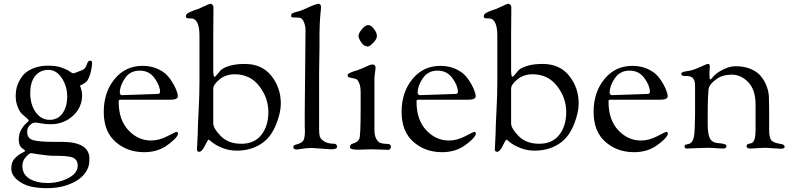

<svg xmlns="http://www.w3.org/2000/svg" viewBox="-20 -776 4139 1003"><path d="M70.5 164C91.5 181.3 115 192.8 141 198.5C167 204.2 195 207 225 207C277 207 322.7 197.3 362 178C401.3 158.7 427.3 132.7 440 100C444.7 89.3 447 73.7 447 53C447 -5.7 398.7 -35 302 -35H256C208 -35 173.7 -38 153 -44C132.3 -50 122 -64.3 122 -87C122 -101 126 -112 134 -120C142 -128 148.7 -132.7 154 -134C159.3 -135.3 163.5 -136 166.5 -136C169.5 -136 178.8 -134.5 194.5 -131.5C210.2 -128.5 226.7 -127 244 -127C290 -127 329 -141.7 361 -171C393 -200.3 409 -236.3 409 -279C409 -292.3 405.3 -309 398 -329C417.3 -337 430.3 -346.2 437 -356.5C443.7 -366.8 449.3 -381.2 454 -399.5C458.7 -417.8 461 -435 461 -451C461 -456.3 456.7 -459 448 -459C442.7 -459 437.7 -452 433 -438C428.3 -424 421.3 -415 412 -411C383.3 -399 367 -393 363 -393C359 -393 352.5 -396.3 343.5 -403C334.5 -409.7 320.7 -416.3 302 -423C283.3 -429.7 259.2 -433 229.5 -433C199.8 -433 172.8 -427.7 148.5 -417C124.2 -406.3 106.2 -392.5 94.5 -375.5C82.8 -358.5 74.5 -342.2 69.5 -326.5C64.5 -310.8 62 -293.2 62 -273.5C62 -253.8 65.5 -235.2 72.5 -217.5C79.5 -199.8 87.3 -187.2 96 -179.5L119.5 -159C126.5 -153 130 -148.8 130 -146.5C130 -144.2 125.7 -139.3 117 -132C108.3 -124.7 99.7 -113.7 91 -99C82.3 -84.3 78 -66.8 78 -46.5C78 -26.2 83.3 -11.7 94 -3C98.7 0.3 102.7 3.3 106 6C109.3 8.7 111 10.8 111 12.5C111 14.2 105 18 93 24C81 30 69 39.2 57 51.5C45 63.8 39 81.3 39 104C39 126.7 49.5 146.7 70.5 164ZM97 91C97 73 103 57.3 115 44C127 30.7 136.3 24 143 24L188 31C218.7 35.7 244.7 38 266 38H275C307.7 38 333 40 351 44C374.3 50 386 65 386 89C386 115.7 369.5 137.5 336.5 154.5C303.5 171.5 267.7 180 229 180C190.3 180 158.7 172.5 134 157.5C109.3 142.5 97 120.3 97 91ZM164 -379.5C181.3 -400.5 204.2 -411 232.5 -411C260.8 -411 284.3 -396.7 303 -368C321.7 -339.3 331 -307.3 331 -272C331 -236.7 323 -207.5 307 -184.5C291 -161.5 268.3 -150 239 -150C209.7 -150 185.5 -163.3 166.5 -190C147.5 -216.7 138 -249.7 138 -289C138 -328.3 146.7 -358.5 164 -379.5Z M583.5 -35C624.5 1 674.3 19 733 19C776.3 19 814 8.7 846 -12C859.3 -20.7 873.3 -31.8 888 -45.5C902.7 -59.2 910 -70 910 -78C910 -84 906.7 -87 900 -87C898.7 -87 883.5 -79.5 854.5 -64.5C825.5 -49.5 797 -42 769 -42C723.7 -42 684.2 -60 650.5 -96C616.8 -132 600 -181.3 600 -244C600 -249.3 600.5 -252.5 601.5 -253.5C602.5 -254.5 605.7 -255 611 -255H868C895.3 -255 909 -261 909 -273C909 -287 901.7 -307.7 887 -335C878.3 -351 867.7 -366.2 855 -380.5C842.3 -394.8 824.5 -407 801.5 -417C778.5 -427 753 -432 725 -432C665 -432 616.2 -409 578.5 -363C540.8 -317 522 -259.8 522 -191.5C522 -123.2 542.5 -71 583.5 -35ZM619 -279C610.3 -279 606 -283.7 606 -293C606 -316.3 615 -341.2 633 -367.5C651 -393.8 676.7 -407 710 -407C743.3 -407 769.3 -393.7 788 -367C806.7 -340.3 816 -317 816 -297C816 -292.3 814.8 -289.2 812.5 -287.5C810.2 -285.8 804.3 -285 795 -285Z M1009 4C1009 12.7 1013 17 1021 17C1030.3 17 1040.2 6.3 1050.5 -15C1060.8 -36.3 1067.3 -47 1070 -47C1070.7 -47 1076.8 -42.2 1088.5 -32.5C1100.2 -22.8 1117.7 -13.2 1141 -3.5C1164.3 6.2 1189.7 11 1217 11C1271 11 1317.3 -3.7 1356 -33C1384 -54.3 1406.2 -85.5 1422.5 -126.5C1438.8 -167.5 1447 -203.7 1447 -235C1447 -290.3 1430.5 -338.7 1397.5 -380C1364.5 -421.3 1318.3 -442 1259 -442C1226.3 -442 1199 -438.5 1177 -431.5C1155 -424.5 1140.2 -416.8 1132.5 -408.5C1124.8 -400.2 1118.3 -392.5 1113 -385.5C1107.7 -378.5 1103.7 -375 1101 -375C1096.3 -375 1094 -387 1094 -411V-596L1095 -718V-738C1095 -743.3 1093.3 -747.7 1090 -751C1086.7 -754.3 1083 -756 1079 -756C1075 -756 1061.7 -750.7 1039 -740C1028.3 -734.7 1021.7 -731.5 1019 -730.5C1016.3 -729.5 1007.7 -726.5 993 -721.5C978.3 -716.5 967.7 -711.7 961 -707C954.3 -702.3 951 -696.7 951 -690C951 -683.3 956.3 -680 967 -680H977C1007 -680 1022 -649.7 1022 -589V-342C1022 -301.3 1020.5 -252.7 1017.5 -196C1014.5 -139.3 1013 -100 1013 -78ZM1094 -132V-313C1094 -327 1104.8 -343 1126.5 -361C1148.2 -379 1174.7 -388 1206 -388C1260 -388 1302.8 -367.3 1334.5 -326C1366.2 -284.7 1382 -239.7 1382 -191C1382 -142.3 1369.8 -102.5 1345.5 -71.5C1321.2 -40.5 1286.3 -25 1241 -25C1195.7 -25 1159.8 -38.3 1133.5 -65C1107.2 -91.7 1094 -114 1094 -132Z M1572 -192V-118L1573 -92C1573 -72.7 1571 -57.5 1567 -46.5C1563 -35.5 1551 -27.3 1531 -22C1524.3 -20.7 1519.5 -18.8 1516.5 -16.5C1513.5 -14.2 1512 -11.2 1512 -7.5C1512 -3.8 1513.5 -0.8 1516.5 1.5C1519.5 3.8 1523.5 5 1528.5 5C1533.5 5 1543.8 3.7 1559.5 1C1575.2 -1.7 1591.7 -3 1609 -3L1710 4C1730.7 4 1741 -0.7 1741 -10C1741 -13.3 1739.7 -16.7 1737 -20C1734.3 -23.3 1731.3 -25 1728 -25C1704.7 -25 1686.5 -29.2 1673.5 -37.5C1660.5 -45.8 1652.8 -54.5 1650.5 -63.5C1648.2 -72.5 1647 -84 1647 -98V-396L1649 -529V-585C1649 -631.7 1651 -674.7 1655 -714C1656.3 -726.7 1657 -734.3 1657 -737C1657 -749.7 1653 -756 1645 -756C1635 -756 1613.7 -748.3 1581 -733C1560.3 -723 1540.3 -716 1521 -712C1516.3 -710.7 1512.3 -709.2 1509 -707.5C1505.7 -705.8 1503.5 -704 1502.5 -702C1501.5 -700 1501 -696.7 1501 -692C1501 -687.3 1504.7 -685 1512 -685C1532.7 -685 1546 -683.7 1552 -681C1558 -678.3 1563.5 -670.8 1568.5 -658.5C1573.5 -646.2 1576 -632.3 1576 -617Z M1919 4 1990 6 2005 7C2016.3 7 2022 1.3 2022 -10C2022 -18 2017.3 -22.7 2008 -24C2005.3 -24 1999.3 -24.3 1990 -25C1980.7 -25.7 1972.5 -27.3 1965.5 -30C1958.5 -32.7 1951.8 -39.7 1945.5 -51C1939.2 -62.3 1936 -78 1936 -98V-372L1942 -420C1942 -432.7 1937 -439 1927 -439C1920.3 -439 1914.7 -438 1910 -436C1908 -434.7 1903.8 -432.7 1897.5 -430L1870 -418C1858 -412.7 1842.7 -407.3 1824 -402C1818.7 -400 1813.5 -397.8 1808.5 -395.5C1803.5 -393.2 1800.2 -391 1798.5 -389C1796.8 -387 1796 -384.2 1796 -380.5C1796 -376.8 1798.2 -374.2 1802.5 -372.5C1806.8 -370.8 1813.8 -369.2 1823.5 -367.5C1833.2 -365.8 1840 -363.7 1844 -361C1848 -358.3 1852.3 -351.3 1857 -340C1861.7 -328.7 1864 -313.3 1864 -294V-206C1864 -113.3 1861.7 -61.7 1857 -51C1852.3 -40.3 1842.3 -32.3 1827 -27C1825 -26.3 1823.7 -26 1823 -26C1813 -22.7 1808 -16.5 1808 -7.5C1808 1.5 1821.3 6 1848 6ZM1867.5 -554C1877.2 -540 1888.7 -533 1902 -533C1908 -533 1917.3 -539.5 1930 -552.5C1942.7 -565.5 1949 -577.3 1949 -588C1949 -598.7 1944 -610.8 1934 -624.5C1924 -638.2 1913.8 -645 1903.5 -645C1893.2 -645 1882.2 -637.8 1870.5 -623.5C1858.8 -609.2 1853 -597.5 1853 -588.5C1853 -579.5 1857.8 -568 1867.5 -554Z M2139.5 -35C2180.5 1 2230.3 19 2289 19C2332.3 19 2370 8.7 2402 -12C2415.3 -20.7 2429.3 -31.8 2444 -45.5C2458.7 -59.2 2466 -70 2466 -78C2466 -84 2462.7 -87 2456 -87C2454.7 -87 2439.5 -79.5 2410.5 -64.5C2381.5 -49.5 2353 -42 2325 -42C2279.7 -42 2240.2 -60 2206.5 -96C2172.8 -132 2156 -181.3 2156 -244C2156 -249.3 2156.5 -252.5 2157.5 -253.5C2158.5 -254.5 2161.7 -255 2167 -255H2424C2451.3 -255 2465 -261 2465 -273C2465 -287 2457.7 -307.7 2443 -335C2434.3 -351 2423.7 -366.2 2411 -380.5C2398.3 -394.8 2380.5 -407 2357.5 -417C2334.5 -427 2309 -432 2281 -432C2221 -432 2172.2 -409 2134.5 -363C2096.8 -317 2078 -259.8 2078 -191.5C2078 -123.2 2098.5 -71 2139.5 -35ZM2175 -279C2166.3 -279 2162 -283.7 2162 -293C2162 -316.3 2171 -341.2 2189 -367.5C2207 -393.8 2232.7 -407 2266 -407C2299.3 -407 2325.3 -393.7 2344 -367C2362.7 -340.3 2372 -317 2372 -297C2372 -292.3 2370.8 -289.2 2368.5 -287.5C2366.2 -285.8 2360.3 -285 2351 -285Z M2565 4C2565 12.7 2569 17 2577 17C2586.3 17 2596.2 6.3 2606.5 -15C2616.8 -36.3 2623.3 -47 2626 -47C2626.7 -47 2632.8 -42.2 2644.5 -32.5C2656.2 -22.8 2673.7 -13.2 2697 -3.5C2720.3 6.2 2745.7 11 2773 11C2827 11 2873.3 -3.7 2912 -33C2940 -54.3 2962.2 -85.5 2978.5 -126.5C2994.8 -167.5 3003 -203.7 3003 -235C3003 -290.3 2986.5 -338.7 2953.5 -380C2920.5 -421.3 2874.3 -442 2815 -442C2782.3 -442 2755 -438.5 2733 -431.5C2711 -424.5 2696.2 -416.8 2688.5 -408.5C2680.8 -400.2 2674.3 -392.5 2669 -385.5C2663.7 -378.5 2659.7 -375 2657 -375C2652.3 -375 2650 -387 2650 -411V-596L2651 -718V-738C2651 -743.3 2649.3 -747.7 2646 -751C2642.7 -754.3 2639 -756 2635 -756C2631 -756 2617.7 -750.7 2595 -740C2584.3 -734.7 2577.7 -731.5 2575 -730.5C2572.3 -729.5 2563.7 -726.5 2549 -721.5C2534.3 -716.5 2523.7 -711.7 2517 -707C2510.3 -702.3 2507 -696.7 2507 -690C2507 -683.3 2512.3 -680 2523 -680H2533C2563 -680 2578 -649.7 2578 -589V-342C2578 -301.3 2576.5 -252.7 2573.5 -196C2570.5 -139.3 2569 -100 2569 -78ZM2650 -132V-313C2650 -327 2660.8 -343 2682.5 -361C2704.2 -379 2730.7 -388 2762 -388C2816 -388 2858.8 -367.3 2890.5 -326C2922.2 -284.7 2938 -239.7 2938 -191C2938 -142.3 2925.8 -102.5 2901.5 -71.5C2877.2 -40.5 2842.3 -25 2797 -25C2751.7 -25 2715.8 -38.3 2689.5 -65C2663.2 -91.7 2650 -114 2650 -132Z M3142.5 -35C3183.5 1 3233.3 19 3292 19C3335.3 19 3373 8.7 3405 -12C3418.3 -20.7 3432.3 -31.8 3447 -45.5C3461.7 -59.2 3469 -70 3469 -78C3469 -84 3465.7 -87 3459 -87C3457.7 -87 3442.5 -79.5 3413.5 -64.5C3384.5 -49.5 3356 -42 3328 -42C3282.7 -42 3243.2 -60 3209.5 -96C3175.8 -132 3159 -181.3 3159 -244C3159 -249.3 3159.5 -252.5 3160.5 -253.5C3161.5 -254.5 3164.7 -255 3170 -255H3427C3454.3 -255 3468 -261 3468 -273C3468 -287 3460.7 -307.7 3446 -335C3437.3 -351 3426.7 -366.2 3414 -380.5C3401.3 -394.8 3383.5 -407 3360.5 -417C3337.5 -427 3312 -432 3284 -432C3224 -432 3175.2 -409 3137.5 -363C3099.8 -317 3081 -259.8 3081 -191.5C3081 -123.2 3101.5 -71 3142.5 -35ZM3178 -279C3169.3 -279 3165 -283.7 3165 -293C3165 -316.3 3174 -341.2 3192 -367.5C3210 -393.8 3235.7 -407 3269 -407C3302.3 -407 3328.3 -393.7 3347 -367C3365.7 -340.3 3375 -317 3375 -297C3375 -292.3 3373.8 -289.2 3371.5 -287.5C3369.2 -285.8 3363.3 -285 3354 -285Z M3756 0C3768.7 0 3775 -4.3 3775 -13C3775 -18.3 3769.8 -22.2 3759.5 -24.5C3749.2 -26.8 3740.7 -28 3734 -28C3710 -30 3694.5 -39 3687.5 -55C3680.5 -71 3677 -95.7 3677 -129V-167C3677 -255.7 3679.3 -306.7 3684 -320C3688.7 -333.3 3701.7 -347.7 3723 -363C3744.3 -378.3 3771 -386 3803 -386C3835 -386 3863.7 -372.8 3889 -346.5C3914.3 -320.2 3927 -281.3 3927 -230V-95C3927 -55 3919.7 -32.7 3905 -28L3892 -25C3884 -23 3880 -19 3880 -13C3880 -4.3 3886.7 0 3900 0L3977 -4L4059 1C4072.3 1 4079 -2.3 4079 -9C4079 -17 4072.3 -22 4059 -24C4032.3 -28 4015.5 -34.8 4008.5 -44.5C4001.5 -54.2 3998 -71.7 3998 -97V-199L3997 -252V-262C3997 -290 3990.3 -317.3 3977 -344C3969 -360 3959 -374.2 3947 -386.5C3935 -398.8 3918.3 -409.2 3897 -417.5C3875.7 -425.8 3851.3 -430 3824 -430C3796.7 -430 3768 -420.7 3738 -402C3721.3 -392 3708 -380 3698 -366C3695.3 -362.7 3692.7 -361 3690 -361C3687.3 -361 3686 -369.7 3686 -387L3688 -430C3688 -438 3685 -442 3679 -442H3677C3674.3 -442 3668.8 -440 3660.5 -436C3652.2 -432 3641.2 -427.2 3627.5 -421.5C3613.8 -415.8 3602.8 -411.8 3594.5 -409.5C3586.2 -407.2 3574.8 -405 3560.5 -403C3546.2 -401 3539 -396.7 3539 -390C3539 -382.7 3545.3 -379 3558 -379H3568C3581.3 -379 3591.8 -375.3 3599.5 -368C3607.2 -360.7 3611 -346.3 3611 -325V-181C3611 -168.3 3610.3 -141.8 3609 -101.5C3607.7 -61.2 3600.7 -37 3588 -29C3583.3 -25.7 3578.5 -23.7 3573.5 -23C3568.5 -22.3 3564.3 -21.3 3561 -20C3557.7 -18.7 3556 -15 3556 -9C3556 -3 3561 0 3571 0L3614 -2C3642.7 -3.3 3665.7 -4 3683 -4Z"/></svg>

Font: Sorts Mill Goudy
Style: Regular
Weight: 400
Version: Version 003.101